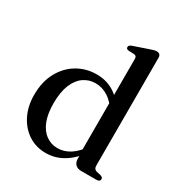

<svg xmlns="http://www.w3.org/2000/svg" viewBox="-175 -864 945 1001"><g transform="rotate(30 298.0 -363.5)"><path d="M403 -80 400.5 -83.5V-644.5Q400.5 -655 397 -659.8Q393.5 -664.5 385 -665.5L350.5 -667Q342.5 -668 339.2 -671.5Q336 -675 336 -680Q336 -686.5 339.8 -690.2Q343.5 -694 354 -698L440 -727.5Q455 -733 464 -735.2Q473 -737.5 480.5 -737.5Q492.5 -737.5 498.5 -731Q504.5 -724.5 504.5 -713V-65.5Q504.5 -52.5 509.2 -46Q514 -39.5 523.5 -37L547 -32Q555.5 -29.5 559.5 -25.5Q563.5 -21.5 563.5 -15.5Q563.5 -8.5 558.2 -4.2Q553 0 542.5 0H450Q428.5 0 415.8 -12.2Q403 -24.5 403 -47.5ZM39.5 -222Q39.5 -300.5 70.5 -357.8Q101.5 -415 153.8 -446Q206 -477 270 -477Q329 -477 374.5 -448.5Q420 -420 448 -367.5L424.5 -344Q400 -388 364.2 -411Q328.5 -434 287.5 -434Q248.5 -434 217 -412.2Q185.5 -390.5 167.2 -346Q149 -301.5 149 -234Q149 -170.5 166.2 -127.5Q183.5 -84.5 214 -62.8Q244.5 -41 283 -41Q322.5 -41 358 -63.8Q393.5 -86.5 423.5 -132L439 -108Q400.5 -51 350.8 -19.8Q301 11.5 242.5 11.5Q184 11.5 138.2 -18.2Q92.5 -48 66 -100.8Q39.5 -153.5 39.5 -222Z"/></g></svg>

Font: Fraunces 28pt
Style: Regular
Weight: 400
Version: Version 1.000;[b76b70a41]